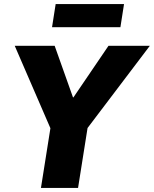

<svg xmlns="http://www.w3.org/2000/svg" viewBox="-20 -932 763 952"><path d="M183 0 241 -366 253 -243 53 -705H251L342 -449H344L518 -705H723L373 -243L425 -366L367 0ZM238 -797 256 -912H595L577 -797Z"/></svg>

Font: Nunito Sans 7pt SemiCondensed Black
Style: Italic
Weight: 900
Width: 4
Italic angle: -9°
Designer: Vernon Adams
Foundry: Vernon Adams
Version: Version 3.101;gftools[0.9.27]